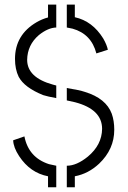

<svg xmlns="http://www.w3.org/2000/svg" viewBox="-20 -752 544 818"><path d="M36.1 -154.3 84 -170.9Q101.6 -81.1 188.5 -52.7Q219.7 -45.9 219.7 -45.9V45.9H184.6V-1Q108.4 -15.6 61.5 -86.9Q37.1 -124 36.1 -154.3ZM43.9 -501Q43.9 -603.5 135.7 -657.2Q159.2 -670.9 184.6 -677.7V-732.4H219.7V-634.8Q184.6 -633.8 145.5 -602.5Q96.7 -560.5 95.7 -497.1Q95.7 -421.9 205.1 -391.6Q211.9 -389.6 219.7 -387.7V-334Q182.6 -340.8 164.1 -346.7Q84 -378.9 59.6 -424.8Q43.9 -457 43.9 -501ZM264.6 45.9V-45.9Q306.6 -45.9 354.5 -85Q414.1 -134.8 415 -203.1Q415 -286.1 299.8 -316.4Q283.2 -320.3 264.6 -324.2V-377Q319.3 -368.2 341.8 -360.4Q431.6 -333 456.1 -267.6Q466.8 -237.3 466.8 -199.2Q466.8 -116.2 402.3 -54.7Q356.4 -11.7 298.8 -1V45.9ZM264.6 -634.8V-732.4H298.8V-678.7Q374 -662.1 419.9 -587.9Q435.5 -560.5 439.5 -540L390.6 -524.4Q369.1 -607.4 289.1 -629.9Q264.6 -634.8 264.6 -634.8Z"/></svg>

Font: Post No Bills Colombo
Style: Regular
Weight: 500
Designer: Kosala Senevirathne, Siva Puranthara, Lasantha Premarathna, Tharique Azeez
Foundry: Mooniak
Version: Version 1.220 ; ttfautohint (v1.5)